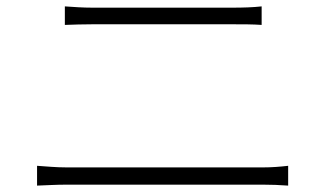

<svg xmlns="http://www.w3.org/2000/svg" viewBox="-20 -655 1040 601"><path d="M96 -74C127 -75 154 -77 189 -77H803C828 -77 856 -76 882 -74V-136C856 -133 830 -131 803 -131H189C154 -131 127 -134 96 -136ZM183 -577C212 -578 238 -579 270 -579H707C739 -579 772 -579 799 -577V-635C772 -632 741 -631 707 -631H270C239 -631 212 -633 183 -635Z"/></svg>

Font: Noto Sans T Chinese Light
Style: Regular
Weight: 300
Designer: Ryoko NISHIZUKA (kana & ideographs); Paul D. Hunt (Latin, Greek & Cyrillic); Wenlong ZHANG (bopomofo); Sandoll Communica
Foundry: Adobe Systems Incorporated
Version: Version 1.000;PS 1;hotconv 1.0.78;makeotf.lib2.5.61930